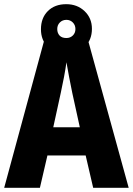

<svg xmlns="http://www.w3.org/2000/svg" viewBox="-20 -899 636 919"><path d="M426 0 390 -155H207L171 0H0L194 -715H399L596 0ZM326 -454Q319 -488 311 -529.5Q303 -571 298 -601Q294 -571 286.5 -531Q279 -491 271 -455L235 -290H362ZM297 -641Q242 -641 209 -674Q176 -707 176 -759Q176 -813 209 -846Q242 -879 297 -879Q350 -879 385 -845.5Q420 -812 420 -761Q420 -708 385.5 -674.5Q351 -641 297 -641ZM298 -717Q316 -717 328.5 -729Q341 -741 341 -760Q341 -779 328.5 -791.5Q316 -804 298 -804Q279 -804 266.5 -791.5Q254 -779 254 -760Q254 -741 265 -729Q276 -717 298 -717Z"/></svg>

Font: Noto Sans Lao Condensed ExtraBold
Style: Regular
Weight: 800
Width: 3
Designer: Monotype Design Team
Foundry: Monotype Imaging Inc.
Version: Version 2.003; ttfautohint (v1.8.4.7-5d5b)